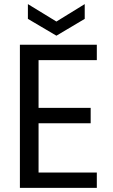

<svg xmlns="http://www.w3.org/2000/svg" viewBox="-20 -916 553 936"><path d="M168 -623V-390H422V-315H168V-75H452V0H77V-698H452V-623ZM393 -824 255 -742 116 -824V-896L255 -811L393 -896Z"/></svg>

Font: MSTAGE
Style: Regular
Weight: 400
Designer: Ninad Kale (Devanagari), Jonny Pinhorn (Latin)
Foundry: Indian Type Foundry
Version: 4.004